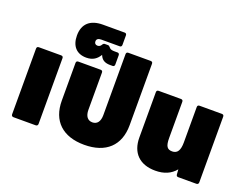

<svg xmlns="http://www.w3.org/2000/svg" viewBox="-136 -1224 1981 1527"><g transform="rotate(20 854.0 -460.5)"><path d="M270 0C281 0 288 -7 288 -18V-574C288 -586 282 -592 270 -592H82C70 -592 64 -586 64 -574V-18C64 -7 71 0 82 0Z M685 14C868 14 972 -84 972 -256V-776C972 -788 966 -794 954 -794H766C754 -794 748 -788 748 -776V-260C748 -206 725 -176 685 -176C645 -176 622 -206 622 -260V-574C622 -586 616 -592 604 -592H416C404 -592 398 -586 398 -574V-256C398 -84 502 14 685 14Z M684 -819C694 -819 700 -826 700 -837V-917C700 -928 694 -935 684 -935H499C394 -935 334 -884 334 -784C334 -695 381 -643 463 -643C520 -643 552 -669 575 -707L579 -698C594 -666 622 -653 661 -653H684C694 -653 700 -660 700 -671V-749C700 -760 694 -767 684 -767H660C638 -767 624 -770 615 -780L610 -786C604 -793 599 -796 591 -796H566C558 -796 552 -792 547 -783C540 -770 529 -763 515 -763C497 -763 488 -774 488 -790C488 -809 502 -819 527 -819Z M1286 14C1360 14 1416 -10 1456 -59L1459 -17C1460 -5 1466 0 1477 0H1630C1641 0 1648 -7 1648 -18V-574C1648 -586 1642 -592 1630 -592H1442C1430 -592 1424 -586 1424 -574V-275C1424 -211 1406 -176 1361 -176C1318 -176 1302 -199 1302 -268V-574C1302 -586 1296 -592 1284 -592H1096C1084 -592 1078 -586 1078 -574V-191C1078 -63 1152 14 1286 14Z"/></g></svg>

Font: LINE Seed Sans TH Heavy
Style: Regular
Weight: 900
Designer: Dalton Maag Ltd | Thai characters by Cadson Demak Co.,Ltd.
Foundry: Dalton Maag Ltd
Version: Version 1.003